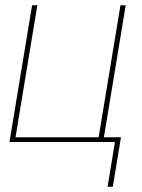

<svg xmlns="http://www.w3.org/2000/svg" viewBox="-20 -540 540 730"><path d="M389 170 417 0H16L102 -520H122L39 -18H355L438 -520H458L375 -18H440L409 170Z"/></svg>

Font: Iosevka Term Curly Th Obl
Style: Regular
Weight: 100
Italic angle: -9°
Designer: Belleve Invis
Foundry: Belleve Invis
Version: Version 32.3.0